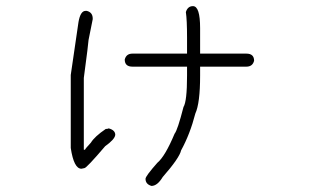

<svg xmlns="http://www.w3.org/2000/svg" viewBox="-20 -446 1040 632"><path d="M615.2 -425.8Q638.7 -425.8 638.7 -353.5V-269.5H791Q816.4 -269.5 816.4 -246.1Q811.5 -226.6 791 -226.6H638.7V-197.3Q638.7 -106.4 623 -72.3Q605.5 -4.4 576.2 48.8Q570.8 73.7 515.6 136.7Q498 166 478.5 166Q459 160.2 459 142.6Q459 133.8 498 89.8Q523.4 68.8 554.7 -5.9Q564.5 -17.6 584 -93.8Q595.7 -112.3 595.7 -197.3V-226.6H416Q390.6 -226.6 390.6 -250Q395.5 -269.5 416 -269.5H595.7V-322.3Q595.7 -380.4 591.8 -406.2Q597.7 -425.8 615.2 -425.8ZM265.6 -410.2Q285.2 -405.3 285.2 -384.8V-382.8L271.5 -314.5Q271.5 -306.6 255.9 -189.5V46.9H259.8Q259.8 44.4 279.3 23.4Q291.5 3.4 328.1 -21.5Q334.5 -21.5 337.9 -23.4Q359.4 -17.6 359.4 -2Q357.9 12.7 326.2 35.2Q264.6 107.4 257.8 107.4L248 109.4Q223.1 109.4 212.9 41V-199.2L238.3 -373Q244.6 -410.2 261.7 -410.2Z"/></svg>

Font: CEF Fonts CJK
Style: Regular
Weight: 400
Designer: PartyBoss (派对大魔王)
Version: Release 2.25